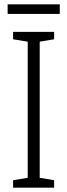

<svg xmlns="http://www.w3.org/2000/svg" viewBox="-20 -953 309 880"><path d="M254 -933H15V-889H254ZM228 -93V-127L162 -138V-762L228 -773V-807H40V-773L107 -762V-138L40 -127V-93Z"/></svg>

Font: Noto Sans Telugu UI Condensed Light
Style: Regular
Weight: 300
Width: 3
Designer: Jelle Bosma - Monotype Design Team
Foundry: Monotype Imaging Inc.
Version: Version 2.005